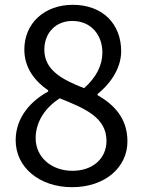

<svg xmlns="http://www.w3.org/2000/svg" viewBox="-20 -764 595 797"><path d="M279 13C417 13 509 -70 509 -177C509 -277 449 -332 385 -369V-374C429 -408 483 -474 483 -551C483 -664 407 -744 282 -744C167 -744 81 -670 81 -558C81 -481 126 -426 180 -389V-384C113 -348 45 -280 45 -182C45 -69 144 13 279 13ZM329 -398C243 -432 164 -470 164 -558C164 -629 213 -677 280 -677C359 -677 405 -618 405 -546C405 -492 379 -442 329 -398ZM281 -55C193 -55 128 -112 128 -190C128 -260 169 -318 228 -356C332 -314 422 -277 422 -179C422 -106 365 -55 281 -55Z"/></svg>

Font: Squished Noto Sans CJK JP Regular
Style: Regular
Weight: 400
Designer: Ryoko NISHIZUKA (kana & ideographs); Paul D. Hunt (Latin, Greek & Cyrillic); Wenlong ZHANG (bopomofo); Sandoll Communica
Foundry: Adobe Systems Incorporated
Version: Version 1.004;PS 1.004;hotconv 1.0.82;makeotf.lib2.5.63406